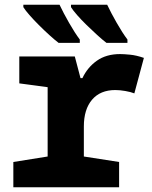

<svg xmlns="http://www.w3.org/2000/svg" viewBox="-20 -786 640 806"><path d="M36 0V-106L180 -129V-420L61 -436V-549H294L318 -458H326Q347 -503 386.5 -531Q426 -559 484 -559Q499 -559 525.5 -556.5Q552 -554 584 -543L544 -394Q529 -400 506 -404Q483 -408 464 -408Q401 -408 366.5 -367.5Q332 -327 332 -255V-129L480 -106V0ZM427 -606Q410 -619 388 -639Q366 -659 343.5 -681Q321 -703 303.5 -723Q286 -743 278 -756V-766H430Q446 -732 470 -690Q494 -648 515 -620V-606ZM226 -606Q209 -619 187 -639Q165 -659 143 -681Q121 -703 103.5 -723Q86 -743 78 -756V-766H230Q246 -732 270 -690Q294 -648 315 -620V-606Z"/></svg>

Font: Noto Sans Mono ExtraBold
Style: Regular
Weight: 800
Designer: Monotype Design Team
Foundry: Monotype Imaging Inc.
Version: Version 2.014